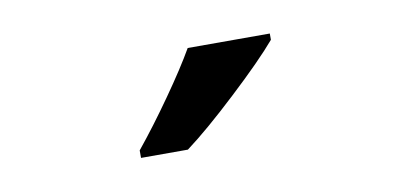

<svg xmlns="http://www.w3.org/2000/svg" viewBox="-33 -839 657 307"><g transform="rotate(-10 296.0 -686.0)"><path d="M176.8 -606V-618.2Q204.6 -652.3 234.1 -694.3Q263.7 -736.3 280.8 -766.1H414.1V-755.9Q388.7 -726.1 338.1 -679Q287.6 -631.8 252.9 -606Z"/></g></svg>

Font: CAA NEO Sans SemiBold
Style: Regular
Weight: 600
Version: Version 1.10